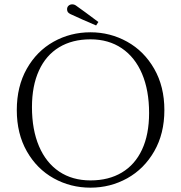

<svg xmlns="http://www.w3.org/2000/svg" viewBox="-20 -857 836 886"><path d="M57.5 -349Q57.5 -458 103.5 -539.5Q149.5 -621 227.2 -664.5Q305 -708 397.5 -708Q488.5 -708 566.8 -664.5Q645 -621 691.8 -539.2Q738.5 -457.5 738.5 -349Q738.5 -240.5 691.8 -159Q645 -77.5 567 -34.2Q489 9 397.5 9Q305.5 9 227.8 -34.2Q150 -77.5 103.8 -158.8Q57.5 -240 57.5 -349ZM668 -335.5Q668 -440 635.5 -516.5Q603 -593 542 -634.2Q481 -675.5 397.5 -675.5Q313.5 -675.5 252.8 -638.8Q192 -602 159.8 -531.5Q127.5 -461 127.5 -362.5Q127.5 -258.5 160 -182.2Q192.5 -106 253.2 -65.2Q314 -24.5 397.5 -24.5Q481.5 -24.5 542.2 -60.8Q603 -97 635.5 -166.8Q668 -236.5 668 -335.5ZM305 -792Q297 -796 293.2 -801Q289.5 -806 289.5 -814.5Q289.5 -824.5 296.5 -830.8Q303.5 -837 313.5 -837Q318 -837 321.5 -836Q325 -835 329 -832.5Q334.5 -829 373.8 -800.2Q413 -771.5 434 -755.5L423.5 -739.5Q398.5 -750 362.2 -766Q326 -782 305 -792Z"/></svg>

Font: Didactic
Style: Regular
Weight: 400
Designer: Tyler Finck
Foundry: Etcetera Type Co
Version: Version 3.007;FEAKit 1.0